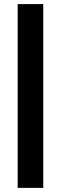

<svg xmlns="http://www.w3.org/2000/svg" viewBox="-20 -908 294 928"><path d="M65.4 0V-888.2H189V0Z"/></svg>

Font: FjallaOne
Style: Regular
Weight: 400
Designer: Irina Smirnova
Foundry: Irina Smirnova
Version: Version 1.001